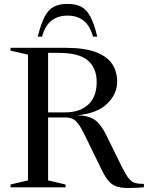

<svg xmlns="http://www.w3.org/2000/svg" viewBox="-20 -960 758 984"><path d="M34 -700.5V-715H314Q414 -715 472.2 -692.5Q530.5 -670 555.5 -631Q580.5 -592 580.5 -541.5Q580.5 -478 529.2 -428.5Q478 -379 377.5 -369.5Q437.5 -367 468 -344Q498.5 -321 524 -269L602.5 -109Q623.5 -66.5 638.8 -47Q654 -27.5 671.8 -22.5Q689.5 -17.5 717.5 -17.5V0Q665.5 4 631.2 3.5Q597 3 574.5 -5.5Q552 -14 536 -33Q520 -52 504 -84L415 -266Q397 -303.5 382.5 -323.2Q368 -343 352.5 -350.5Q337 -358 314.5 -358H226.5V-35.5L316 -14.5V0H34V-14.5L123.5 -35.5V-680ZM313 -384Q389 -384 432.2 -423.8Q475.5 -463.5 475.5 -540.5Q475.5 -609.5 431.2 -649.2Q387 -689 279.5 -689H226.5V-384ZM326 -880Q277 -880 244 -854.5Q211 -829 195.5 -772H173.5Q190 -838.5 209 -874.8Q228 -911 255.8 -925.5Q283.5 -940 326 -940Q368.5 -940 396.2 -925.5Q424 -911 443.2 -874.8Q462.5 -838.5 478.5 -772H456.5Q441 -829 408 -854.5Q375 -880 326 -880Z"/></svg>

Font: Newsreader Display
Style: Regular
Weight: 400
Designer: Hugues Gentile
Foundry: Production Type
Version: Version 1.001